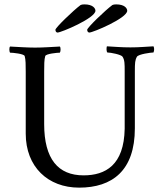

<svg xmlns="http://www.w3.org/2000/svg" viewBox="-20 -861 741 885"><path d="M381.8 -723.6C381.8 -714.8 387.7 -710.9 391.6 -710.9C408.2 -710.9 566.4 -777.3 566.4 -811.5C566.4 -823.2 553.7 -840.8 515.6 -840.8C507.8 -840.8 502 -839.8 498 -837.9C463.9 -812.5 381.8 -733.4 381.8 -723.6ZM235.4 -723.6C235.4 -714.8 241.2 -710.9 245.1 -710.9C261.7 -710.9 419.9 -777.3 419.9 -811.5C419.9 -823.2 407.2 -840.8 369.1 -840.8C361.3 -840.8 355.5 -839.8 351.6 -837.9C317.4 -812.5 235.4 -733.4 235.4 -723.6ZM601.6 -269.5V-533.2C601.6 -570.3 602.5 -585 611.3 -599.6C618.2 -611.3 675.8 -619.1 687.5 -619.1C692.4 -629.9 690.4 -642.6 687.5 -647.5C642.6 -645.5 626 -642.6 581.1 -642.6C538.1 -642.6 511.7 -645.5 472.7 -647.5C470.7 -641.6 469.7 -626 474.6 -619.1C490.2 -619.1 539.1 -609.4 544.9 -599.6C554.7 -584 554.7 -567.4 554.7 -532.2V-267.6C551.8 -99.6 465.8 -52.7 365.2 -52.7C248 -52.7 183.6 -127.9 183.6 -289.1V-530.3C183.6 -559.6 183.6 -586.9 188.5 -602.5C191.4 -613.3 244.1 -618.2 255.9 -618.2C259.8 -623 260.7 -641.6 255.9 -646.5C215.8 -644.5 179.7 -641.6 141.6 -641.6C103.5 -641.6 66.4 -644.5 26.4 -646.5C21.5 -641.6 22.5 -623 26.4 -618.2C38.1 -618.2 90.8 -613.3 93.8 -602.5C98.6 -586.9 98.6 -559.6 98.6 -530.3V-245.1C98.6 -91.8 201.2 3.9 344.7 3.9C497.1 3.9 601.6 -74.2 601.6 -269.5Z"/></svg>

Font: Crimson
Style: Roman
Weight: 400
Version: Version 0.2